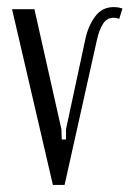

<svg xmlns="http://www.w3.org/2000/svg" viewBox="-20 -521 365 541"><path d="M316 -468Q307 -471 300 -471Q281 -471 270 -453.5Q259 -436 253 -408L162 0H129L14 -495H77L153 -157L154 -128H166V-157L221 -413Q229 -449 248.5 -475Q268 -501 300 -501Q313 -501 325 -497Z"/></svg>

Font: Moniqa Paragraph
Style: Regular
Weight: 400
Designer: Rajesh Rajput
Foundry: Rajesh Rajput
Version: Version 1.000